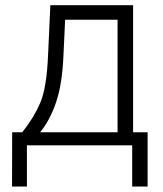

<svg xmlns="http://www.w3.org/2000/svg" viewBox="-20 -548 613 724"><path d="M64 -49.3Q106.9 -103 131.3 -159.2Q155.8 -215.3 161.1 -337.4L169.9 -528.3H481.9V-49.3H536.6V155.3H478.5V0H81.5V155.3H25.4L25.9 -49.3ZM219.2 -337.4Q214.8 -231.9 191.9 -163.6Q168.9 -95.2 131.3 -49.3H423.3V-473.6H225.6Z"/></svg>

Font: Roboto Web
Style: Light
Weight: 300
Designer: Google
Version: Version 1.200310; 2013